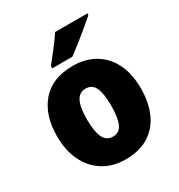

<svg xmlns="http://www.w3.org/2000/svg" viewBox="-182 -890 956 1023"><g transform="rotate(-30 296.5 -378.0)"><path d="M553 -278Q553 -193 524.5 -128Q496 -63 438.5 -26.5Q381 10 295 10Q216 10 158 -26.5Q100 -63 69 -128Q38 -193 38 -278Q38 -409 104.5 -486Q171 -563 298 -563Q373 -563 430.5 -530Q488 -497 520.5 -433Q553 -369 553 -278ZM221 -277Q221 -205 238.5 -167Q256 -129 297 -129Q337 -129 353.5 -167Q370 -205 370 -278Q370 -350 353.5 -387Q337 -424 296 -424Q257 -424 239 -387.5Q221 -351 221 -277ZM506 -756Q486 -738 452.5 -710Q419 -682 383 -653.5Q347 -625 321 -606H197V-620Q222 -652 254 -692.5Q286 -733 307 -766H506Z"/></g></svg>

Font: Noto Sans Gurmukhi UI SemiCondensed Black
Style: Regular
Weight: 900
Width: 4
Designer: Jelle Bosma - Monotype Design Team
Foundry: Monotype Imaging Inc.
Version: Version 2.004; ttfautohint (v1.8.4.7-5d5b)